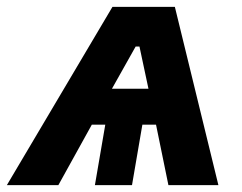

<svg xmlns="http://www.w3.org/2000/svg" viewBox="-64 -540 705 560"><path d="M573 0H427.2L384.8 -207L342.8 -404.2H331.6L217 -200.2L106.2 0H-44L264 -520H446ZM151 -281.2H435.6L450.6 -176.4H120.8ZM321 0H212.8L245.8 -192.4H354Z"/></svg>

Font: Fixel Italic Variable Display Thin
Style: Italic
Weight: 100
Italic angle: -10°
Designer: AlfaBravo + MacPaw
Foundry: Kyrylo Tkachov, Marchela Mozhyna, Serhii Makarenko, Maria Weinstein, Zakhar Kryvoshyya
Version: Version 1.210;Glyphs 3.2 (3217)